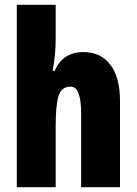

<svg xmlns="http://www.w3.org/2000/svg" viewBox="-20 -780 569 800"><path d="M212 -621Q212 -587 209 -552.5Q206 -518 199 -485H208Q241 -563 328 -563Q400 -563 440 -510Q480 -457 480 -360V0H318V-308Q318 -419 275 -419Q235 -419 223.5 -379Q212 -339 212 -253V0H50V-760H212Z"/></svg>

Font: Noto Sans ExtraCondensed Black
Style: Regular
Weight: 900
Width: 2
Designer: Monotype Design Team
Foundry: Monotype Imaging Inc.
Version: Version 2.013; ttfautohint (v1.8.4.7-5d5b)